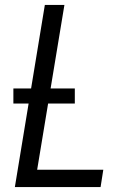

<svg xmlns="http://www.w3.org/2000/svg" viewBox="-20 -755 540 775"><path d="M40 0 161 -735H240L130 -70H397L386 0ZM282 -337H34V-398H282Z"/></svg>

Font: Iosevka
Style: Italic
Weight: 400
Italic angle: -9°
Monospace: yes
Designer: Belleve Invis
Foundry: Belleve Invis
Version: Version 32.5.0; ttfautohint (v1.8.4)